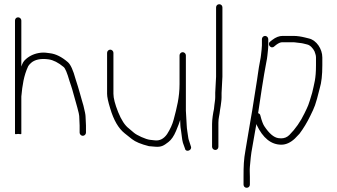

<svg xmlns="http://www.w3.org/2000/svg" viewBox="-20 -714 1596 909"><path d="M372 -71C379.9 -71 387 -78.1 387 -86V-120L385 -163C385 -170.3 381.7 -187.3 375 -214L368 -238C365.3 -246 362.3 -256.7 359 -270C353.3 -292.9 344.1 -318.8 338 -339C326.4 -381.7 314.2 -408.5 301.5 -419.5C272.6 -444.6 244.2 -458.7 216.5 -462C203 -463.6 191.1 -466.3 174 -464.5C146.1 -461.5 122.4 -451.5 103 -434.5C89.2 -422.5 86.9 -414.7 81 -399V-617C81 -625.2 73.8 -632 65.5 -632C57.1 -632 51 -625.2 51 -617V-81C51 -78.3 56 -78 66 -80C76 -78 81 -78.3 81 -81V-257C86 -311.7 92.7 -355.4 113 -399.5C115 -403.8 119.4 -409.2 126.3 -415.5C143.5 -431.5 172.5 -438.5 210.6 -432.9C232.7 -429.6 256.2 -417.7 281 -397C288.6 -391.3 298 -369.1 309 -330.5C311 -323.5 313.8 -315 317.5 -305C323.4 -289 333.7 -246 339 -230L346 -205C352 -183 355 -169.7 355 -165L357 -120V-86C357 -78.1 364.1 -71 372 -71Z M845 -467C837.1 -467 830 -459.9 830 -452V-316C830 -253 817.2 -204.4 802.2 -147.7C796.4 -125.5 786 -102.6 771 -79C755.4 -56.7 736 -46.8 713 -49.5C704.3 -50.5 696.8 -51.3 690.5 -52C670.1 -54.1 627 -74.1 613.8 -85.8C603.9 -94.6 596 -101.3 590 -106C571.4 -120 554.6 -145.6 539.5 -183C524.5 -220.4 517 -249.4 517 -270V-464C517 -471.9 509.9 -479 502 -479C494.1 -479 487 -471.9 487 -464V-270C487 -255.3 492 -232 502 -200C518.1 -145.4 540.7 -106.4 570 -83C576.7 -77.7 588.2 -68.5 604.6 -55.5C620.9 -42.5 647.8 -31.3 685 -22C693 -21.3 702.5 -20.5 713.5 -19.5C744.5 -16.7 755.8 -25.1 777.5 -41.7C791.2 -52.2 803.1 -69.5 813.3 -93.7C823.5 -117.8 830.1 -135.3 833 -146C833 -140.1 834 -126.3 834 -120C834 -116 835.1 -107.6 837.2 -94.9C841 -72.7 840.9 -56.5 846 -38L856 -10C859.1 8.4 890.2 -1.4 884 -20L875 -48C873 -52.7 871.7 -58.2 871 -64.5C869.7 -76.6 864 -106.1 864 -120L860 -190V-452C860 -459.9 852.9 -467 845 -467Z M999.5 -4C1007.9 -4 1014 -10.8 1014 -19V-132.9C1014 -156.6 1019.1 -165.7 1022 -195L1025 -213C1026.3 -225.8 1029 -239.2 1029 -253V-274L1033 -351V-679C1033 -687.8 1026.5 -694 1018 -694C1009.5 -694 1003 -687.8 1003 -679V-351L999 -275V-254C999 -241 996.3 -229.5 995 -217L993 -198C988.8 -179 984 -148.1 984 -127V-19C984 -10.8 991.2 -4 999.5 -4Z M1220 -529V-499C1220 -493 1219.5 -486.2 1218.5 -478.5C1216 -459.1 1215.7 -447.2 1211.5 -427C1202.7 -384.1 1200.6 -354.5 1191.1 -298.7C1180.8 -238.1 1177.6 -207.6 1168 -156C1161.2 -119.2 1149 -40.6 1142.2 -3.1C1133.9 42.3 1133 72.9 1133 123V160C1133 168.8 1139.5 175 1148 175C1156.5 175 1163 168.8 1163 160V123C1163 105.8 1161.5 91.2 1163 75.5C1166.1 42.5 1167.3 20.1 1175 -20C1182.7 -59.5 1186.9 -92.4 1194 -128C1194 -126.7 1194.3 -125 1195 -123C1224.7 -60.3 1263.7 -29 1312 -29C1334 -29 1355.3 -38.7 1376 -58C1384 -66.7 1391.3 -74.3 1398 -81C1417.1 -106.5 1434.1 -134.6 1449 -165.5C1470.1 -209.2 1472.8 -212.2 1494 -297C1502 -323 1506 -359 1506 -405V-442C1506 -483.2 1477.6 -523.1 1444 -531.5L1424 -536.5C1407 -540.7 1388 -544 1369 -544H1318.1C1301.8 -544 1285.5 -537.7 1269 -525L1259 -517C1243 -505 1262.3 -481 1277 -493L1288 -502C1298.7 -510 1308 -514 1316 -514H1367.5C1378.1 -514 1390 -511.1 1400.5 -510.5C1411.3 -509.9 1424.7 -505.5 1434 -503.5C1448.5 -500.4 1461.9 -485.2 1469 -471L1473.5 -457.5C1475.2 -452.5 1476 -447.3 1476 -442V-405C1476 -340 1467.6 -318.2 1458 -275C1439.1 -210.9 1439.3 -214.5 1422 -178.4C1402.7 -138.1 1378.7 -103.7 1350 -75C1339.3 -64.3 1326.3 -59 1311 -59C1306.3 -59 1302 -59.3 1298 -60C1276.4 -63.1 1254.2 -82 1231.3 -116.7C1224.9 -126.4 1218.8 -142.9 1213 -166C1211.7 -172.7 1208 -176.7 1202 -178C1207.5 -219 1230.6 -369 1239.9 -414.2C1243.3 -430.7 1245.3 -443.2 1246 -451.5C1247.2 -466.2 1250 -484.1 1250 -499V-529C1250 -536.9 1242.9 -544 1235 -544C1227.1 -544 1220 -536.9 1220 -529Z"/></svg>

Font: MewTooHand
Style: Regular
Weight: 400
Designer: Mew Too, Robert Jablonski
Version: Version 0.77